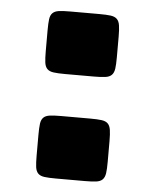

<svg xmlns="http://www.w3.org/2000/svg" viewBox="-43 -549 477 589"><g transform="rotate(5 195.0 -254.0)"><path d="M85.7 -61.3V-125.4Q85.7 -147.1 87.4 -159.7Q89.1 -172.3 95.8 -178.9Q102.5 -185.5 115.4 -187.2Q128.2 -188.9 150.5 -188.9H239.3Q261.5 -188.9 274.5 -187.2Q287.5 -185.5 294.1 -178.9Q300.7 -172.3 302.6 -159.6Q304.6 -146.9 304.6 -124.9V-61.3Q304.6 -39 302.8 -26.2Q300.9 -13.4 294.2 -6.6Q287.5 0.1 274.6 1.8Q261.8 3.5 239.5 3.5H150.5Q128.2 3.5 115.4 1.8Q102.5 0.1 95.8 -6.6Q89.1 -13.4 87.4 -26.2Q85.7 -39 85.7 -61.3ZM85.7 -383.1V-447.2Q85.7 -469 87.4 -481.6Q89.1 -494.2 95.8 -500.7Q102.5 -507.3 115.4 -509.1Q128.2 -510.8 150.5 -510.8H239.3Q261.5 -510.8 274.5 -509.1Q287.5 -507.3 294.1 -500.7Q300.7 -494.2 302.6 -481.4Q304.6 -468.7 304.6 -446.7V-383.1Q304.6 -360.9 302.8 -348.1Q300.9 -335.2 294.2 -328.5Q287.5 -321.8 274.6 -320.1Q261.8 -318.3 239.5 -318.3H150.5Q128.2 -318.3 115.4 -320.1Q102.5 -321.8 95.8 -328.5Q89.1 -335.2 87.4 -348.1Q85.7 -360.9 85.7 -383.1Z"/></g></svg>

Font: Science Gothic
Style: Regular
Weight: 400
Designer: Thomas Phinney, Vassil Kateliev, Brandon Buerkle
Foundry: Font Detective LLC
Version: Version 1.018